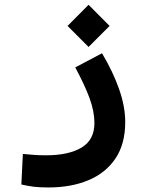

<svg xmlns="http://www.w3.org/2000/svg" viewBox="-20 -557 626 816"><path d="M186.5 239.7Q147.5 239.7 122.8 236.6Q98.1 233.4 70.8 227.1L77.1 97.2Q105 99.6 124.5 101.3Q144 103 176.8 103Q270.5 103 325.9 70.6Q381.3 38.1 381.3 -34.2Q381.3 -83.5 360.6 -139.9Q339.8 -196.3 299.8 -270.5L413.6 -330.6Q460.4 -252 486.3 -178Q512.2 -104 512.2 -38.1Q512.2 55.2 470.5 116.9Q428.7 178.7 355.2 209.2Q281.7 239.7 186.5 239.7ZM356.4 -357.4 267.1 -446.8 356.4 -536.6 445.8 -446.8Z"/></svg>

Font: Cascadia Code
Style: Regular
Weight: 400
Monospace: yes
Designer: Aaron Bell
Foundry: Saja Typeworks
Version: Version 2106.017